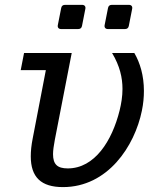

<svg xmlns="http://www.w3.org/2000/svg" viewBox="-20 -763 642 783"><path d="M229 -644.5H298.8C307.6 -644.5 313 -648.9 314.5 -657.7L328.1 -727.1C330.1 -736.8 324.7 -743.2 314.9 -743.2H245.1C236.3 -743.2 231 -738.8 229.5 -730L215.8 -660.6C213.9 -650.9 219.2 -644.5 229 -644.5ZM419.9 -644.5H489.7C498.5 -644.5 503.9 -648.9 505.4 -657.7L519 -727.1C521 -736.8 515.6 -743.2 505.9 -743.2H436C427.2 -743.2 421.9 -738.8 420.4 -730L406.7 -660.6C404.8 -650.9 410.2 -644.5 419.9 -644.5ZM236.8 0C419.4 0 529.3 -167 558.6 -311.5C564.5 -339.8 566.9 -366.7 566.9 -392.1C566.9 -454.6 551.3 -506.8 527.8 -546.9H437C468.8 -494.1 479.5 -445.8 479.5 -400.4C479.5 -369.6 474.6 -340.3 467.8 -312.5C437 -188.5 366.2 -76.2 256.3 -76.2C213.9 -76.2 196.3 -92.8 196.3 -134.3C196.3 -149.9 199.2 -169.4 203.6 -192.9L272.5 -546.9H78.1L64.5 -477.1H167L113.3 -198.2C107.9 -170.9 105.5 -147 105.5 -125.5C105.5 -40 147.9 0 236.8 0Z"/></svg>

Font: Hack
Style: Oblique
Weight: 400
Italic angle: -12°
Monospace: yes
Designer: Christopher Simpkins
Foundry: Christopher Simpkins
Version: Version 2.010